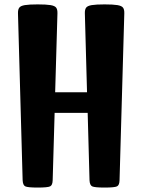

<svg xmlns="http://www.w3.org/2000/svg" viewBox="-20 -845 641 865"><path d="M149.9 0Q105 0 94 -5.4Q83 -10.7 82 -33.2L61 -784.7Q60.5 -801.8 66.7 -810.3Q72.8 -818.8 92 -822Q111.3 -825.2 149.9 -825.2Q188.5 -825.2 207.8 -822Q227.1 -818.8 233.2 -810.3Q239.3 -801.8 238.8 -784.7L228.5 -429.2H372.1L362.3 -784.7Q361.8 -801.8 367.9 -810.3Q374 -818.8 393.3 -822Q412.6 -825.2 451.2 -825.2Q489.7 -825.2 509 -822Q528.3 -818.8 534.4 -810.3Q540.5 -801.8 540 -784.7L518.6 -33.2Q518.1 -10.7 507.1 -5.4Q496.1 0 451.2 0Q406.2 0 395.3 -5.4Q384.3 -10.7 383.3 -33.2L375 -336.4H226.1L217.3 -33.2Q216.8 -10.7 205.8 -5.4Q194.8 0 149.9 0Z"/></svg>

Font: Denk One
Style: Regular
Weight: 400
Designer: Irina Smirnova, Eben Sorkin
Foundry: Sorkin Type Co.f
Version: Version 1.004; ttfautohint (v1.8.4.7-5d5b);gftools[0.9.23]